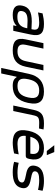

<svg xmlns="http://www.w3.org/2000/svg" viewBox="1112 -1832 920 3184"><g transform="rotate(90 1572.0 -240.0)"><path d="M378 -509C320 -509 264 -501 202 -486L186 -410C245 -423 303 -430 353 -430C454 -430 486 -403 467 -315L464 -302C404 -306 362 -307 337 -307C174 -307 97 -259 74 -150C51 -42 105 9 229 9C308 9 362 -11 405 -52H411L400 0H491L553 -290C586 -447 537 -509 378 -509ZM165 -150C178 -212 224 -237 327 -237C356 -237 405 -235 449 -232L444 -209C424 -115 365 -68 261 -68C181 -68 153 -93 165 -150Z M633 -205C601 -56 656 9 814 9C971 9 1054 -56 1086 -205L1148 -500H1057L995 -209C975 -112 925 -70 831 -70C736 -70 704 -112 724 -209L786 -500H695Z M1686 -244 1688 -256C1724 -425 1662 -509 1499 -509C1337 -509 1240 -425 1204 -256L1107 200H1198L1253 -55H1260C1286 -15 1320 9 1404 9C1559 9 1649 -72 1686 -244ZM1294 -247 1295 -253C1321 -376 1376 -430 1482 -430C1588 -430 1623 -376 1597 -253L1596 -247C1569 -124 1512 -70 1406 -70C1300 -70 1267 -124 1294 -247Z M2021 -430C2042 -430 2080 -429 2111 -427L2127 -502C2095 -507 2062 -509 2028 -509C1880 -509 1829 -464 1801 -334L1730 0H1821L1892 -334C1909 -412 1928 -430 2021 -430Z M2616 -268C2649 -422 2593 -509 2439 -509C2281 -509 2186 -425 2150 -256L2148 -244C2112 -73 2174 9 2345 9C2397 9 2461 1 2524 -14L2540 -90C2493 -79 2417 -70 2369 -70C2264 -70 2223 -111 2233 -207H2563C2596 -207 2606 -222 2616 -268ZM2248 -283C2276 -385 2329 -430 2422 -430C2515 -430 2547 -379 2528 -283ZM2388 -680 2484 -556H2553L2502 -680Z M2895 -207C2968 -192 3015 -181 3005 -133C2996 -90 2951 -70 2848 -70C2788 -70 2731 -77 2680 -90L2664 -14C2718 1 2772 9 2835 9C2987 9 3076 -37 3097 -138C3123 -260 3013 -279 2926 -296C2871 -307 2810 -317 2822 -370C2830 -410 2869 -430 2967 -430C3026 -430 3080 -423 3128 -410L3144 -486C3093 -501 3042 -509 2981 -509C2832 -509 2750 -463 2730 -365C2703 -238 2818 -223 2895 -207Z"/></g></svg>

Font: LT Wave Text Italic
Style: Regular
Weight: 400
Designer: Daniel Lyons
Version: Version 2.5 (Glyphs App)